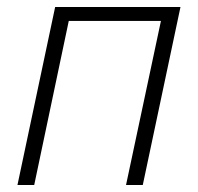

<svg xmlns="http://www.w3.org/2000/svg" viewBox="-20 -530 567 550"><path d="M30 0 138 -510H497L389 0H341L441 -470H177L78 0Z"/></svg>

Font: Saira Semi Condensed ExtraLight
Style: Italic
Weight: 200
Width: 4
Italic angle: -12°
Designer: Hector Gatti with collaboration of the Omnibus-Type team
Foundry: Omnibus-Type
Version: Version 1.001; ttfautohint (v1.8)